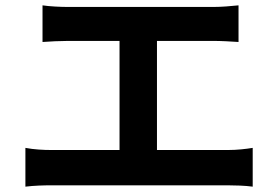

<svg xmlns="http://www.w3.org/2000/svg" viewBox="-20 -718 1040 718"><path d="M567 -157V-565H778C807 -565 842 -563 872 -561V-698C843 -695 808 -692 778 -692H234C206 -692 165 -694 139 -698V-561C164 -563 207 -565 234 -565H427V-157H173C142 -157 106 -159 75 -165V-20C108 -24 143 -25 173 -25H832C855 -25 897 -24 925 -20V-165C900 -161 868 -157 832 -157Z"/></svg>

Font: Genne Gothic Bold
Style: Regular
Weight: 700
Designer: Ryoko NISHIZUKA (kana & ideographs); Paul D. Hunt (Latin, Greek & Cyrillic); Wenlong ZHANG (bopomofo); Sandoll Communica
Foundry: Adobe Systems Incorporated
Version: Version 1.004;PS 1.004;hotconv 16.6.51;makeotf.lib2.5.65220